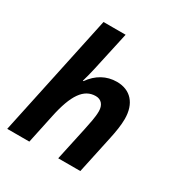

<svg xmlns="http://www.w3.org/2000/svg" viewBox="-137 -638 696 737"><g transform="rotate(30 211.5 -270.0)"><path d="M-3 0H95L122 -127C144 -233 177 -279 229 -279C254 -279 268 -261 268 -234C268 -207 261 -178 255 -148L223 0H321L357 -168C364 -200 369 -232 369 -258C369 -327 332 -367 272 -367C226 -367 187 -345 159 -305H156C162 -325 167 -345 172 -367L210 -540H112Z"/></g></svg>

Font: Noto Sans UI Condensed Medium
Style: Italic
Weight: 500
Width: 3
Italic angle: -12°
Designer: Monotype Design Team
Foundry: Monotype Imaging Inc.
Version: Version 1.901